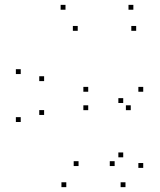

<svg xmlns="http://www.w3.org/2000/svg" viewBox="-20 -760 660 790"><path d="M496.3 10V-10H476.3V10ZM569.3 -69.2V-89.2H549.3V-69.2ZM569.3 -382.5V-402.5H549.3V-382.5ZM343 -382.5V-402.5H323V-382.5ZM343 -306.7V-326.7H323V-306.7ZM518 -306.7V-326.7H498V-306.7ZM487 -336.2V-356.2H467V-336.2ZM487 -112.7V-132.7H467V-112.7ZM451.7 -76.8V-96.8H431.7V-76.8ZM303.2 -76.8V-96.8H283.2V-76.8ZM161.5 -287V-307H141.5V-287ZM161.5 -426.3V-446.3H141.5V-426.3ZM299.8 -633.2V-653.2H279.8V-633.2ZM540.3 -633.2V-653.2H520.3V-633.2ZM528.7 -720V-740H508.7V-720ZM249.5 -720V-740H229.5V-720ZM65.3 -455.3V-475.3H45.3V-455.3ZM65.3 -258V-278H45.3V-258ZM252.8 10V-10H232.8V10Z"/></svg>

Font: Monaspace Krypton Dots Var
Style: Regular
Weight: 400
Designer: Riley Cran and the Lettermatic Team
Version: Version 1.100 (Monaspace Krypton Dots)